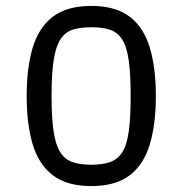

<svg xmlns="http://www.w3.org/2000/svg" viewBox="-20 -615 616 648"><path d="M288 13Q205 13 157.5 -24Q110 -61 90 -129Q70 -197 70 -291Q70 -385 90 -453Q110 -521 157.5 -558Q205 -595 288 -595Q371 -595 418.5 -558Q466 -521 486 -453Q506 -385 506 -291Q506 -197 486 -129Q466 -61 418.5 -24Q371 13 288 13ZM288 -59Q326 -59 351.5 -68Q377 -77 392.5 -101Q408 -125 414.5 -171Q421 -217 421 -291Q421 -365 414.5 -411Q408 -457 392.5 -481.5Q377 -506 351.5 -514.5Q326 -523 288 -523Q250 -523 224.5 -514.5Q199 -506 183.5 -481.5Q168 -457 161 -411Q154 -365 154 -291Q154 -217 161 -171Q168 -125 183.5 -101Q199 -77 224.5 -68Q250 -59 288 -59Z"/></svg>

Font: Ruda
Style: Regular
Weight: 400
Designer: Mariela Monsalve and Angelina Sanchez
Foundry: Mariela Monsalve and Angelina Sanchez
Version: Version 2.000